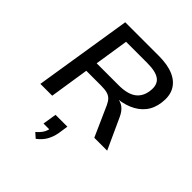

<svg xmlns="http://www.w3.org/2000/svg" viewBox="-265 -863 1307 1307"><g transform="rotate(45 388.5 -209.0)"><path d="M62 0 174 -705H497Q583 -705 639 -680.5Q695 -656 720 -609.5Q745 -563 736 -495Q728 -432 693.5 -389Q659 -346 602 -322.5Q545 -299 471 -296L475 -304L497 -303Q534 -301 560 -281Q586 -261 604 -221L705 0H581L484 -218Q472 -244 457.5 -258Q443 -272 420.5 -278Q398 -284 362 -284H220L176 0ZM234 -370H445Q529 -370 572.5 -401.5Q616 -433 624 -496Q632 -558 596.5 -586.5Q561 -615 476 -615H272ZM304 287 269 256Q297 232 310 209.5Q323 187 326 161L345 176H268L284 76H398L387 150Q379 192 360 225.5Q341 259 304 287Z"/></g></svg>

Font: Nunito Sans 10pt SemiExpanded SemiBold
Style: Italic
Weight: 600
Width: 6
Italic angle: -9°
Designer: Vernon Adams
Foundry: Vernon Adams
Version: Version 3.101;gftools[0.9.27]